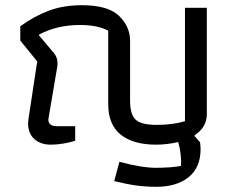

<svg xmlns="http://www.w3.org/2000/svg" viewBox="-20 -546 889 738"><path d="M419 150 439 76Q525 99 580 99Q605 99 634 97Q663 95 676 91Q678 46 665 0Q622 10 580 10Q492 10 444 -28.5Q396 -67 396 -146V-428Q355 -450 288 -450Q199 -450 130 -413V-410L188 -341Q201 -325 201 -304Q201 -291 199 -283L167 -94L166 -86Q166 -61 198 -61H269V-5Q251 1 225.5 5.5Q200 10 175 10Q136 10 112 -11.5Q88 -33 88 -72Q88 -78 90 -92L123 -310L58 -390V-445Q110 -483 166.5 -504.5Q223 -526 295 -526Q395 -526 437.5 -485Q480 -444 480 -389V-159Q480 -105 502 -85.5Q524 -66 582 -66Q643 -66 691 -80V-516H775V-107Q775 -57 728 -26V-23L749 1Q751 19 751 27Q751 98 705 135Q659 172 581 172Q541 172 504 167Q467 162 419 150Z"/></svg>

Font: Athiti Medium
Style: Regular
Weight: 500
Designer: CadsonDemak Team
Foundry: CadsonDemak
Version: Version 1.032